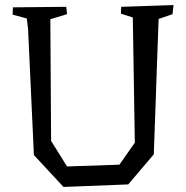

<svg xmlns="http://www.w3.org/2000/svg" viewBox="-20 -729 736 759"><path d="M662 -673 607 -654 588 -119 487 0 231 10 114 -116 91 -614 86 -656 30 -671 31 -700 242 -702 245 -673 179 -653 182 -172 245 -71 452 -78 513 -165 505 -660 458 -675 459 -702 666 -709Z"/></svg>

Font: Underdog
Style: Regular
Weight: 400
Designer: Sergey Steblina
Foundry: Sergey Steblina, Jovanny Lemonad
Version: Version 1.001; ttfautohint (v0.9)